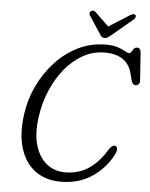

<svg xmlns="http://www.w3.org/2000/svg" viewBox="-60 -933 778 996"><g transform="rotate(5 329.5 -434.5)"><path d="M562.5 -194.5Q570 -190.5 570.2 -178.5Q570.5 -166.5 562 -150.5Q524.5 -77 455.2 -31.2Q386 14.5 293.5 14.5Q215.5 14.5 161.5 -24.8Q107.5 -64 84 -137.2Q60.5 -210.5 73.5 -311.5Q83 -390 116.5 -462.2Q150 -534.5 202.2 -591.5Q254.5 -648.5 321.5 -681.5Q388.5 -714.5 465.5 -714.5Q504.5 -714.5 529 -706Q553.5 -697.5 567.5 -689.2Q581.5 -681 588.5 -681Q595.5 -681 600.5 -689Q605.5 -697 611.5 -705Q617.5 -713 628 -713Q647 -713 648.5 -688.5L658.5 -542Q659 -531.5 652.8 -524.8Q646.5 -518 637.5 -518Q621 -518 615.5 -538.5L605.5 -576.5Q581 -673 463 -673Q402.5 -673 349.8 -643.2Q297 -613.5 255.8 -562.5Q214.5 -511.5 187.5 -446.5Q160.5 -381.5 151 -311.5Q138.5 -226 156.2 -164.2Q174 -102.5 214.8 -69.2Q255.5 -36 312 -36Q381 -36 434 -71Q487 -106 528.5 -175.5Q547 -202 562.5 -194.5ZM489.5 -766Q479.5 -758 472 -753Q464.5 -748 455.5 -748Q446 -748 440.8 -752.8Q435.5 -757.5 430 -766L369.5 -858.5Q361.5 -872.5 374 -881Q385.5 -888.5 397.5 -878L469 -809L578 -878Q596.5 -889 605 -881Q608 -877.5 607 -871Q606 -864.5 599 -858Z"/></g></svg>

Font: Fraunces 72pt S100 Light
Style: Italic
Weight: 300
Italic angle: -16°
Version: Version 1.000; ttfautohint (v1.8.3)